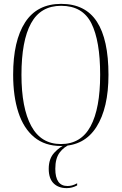

<svg xmlns="http://www.w3.org/2000/svg" viewBox="-20 -745 630 993"><path d="M295 10Q212 10 157 -35.5Q102 -81 75 -164Q48 -247 48 -359Q48 -534 110 -629.5Q172 -725 296 -725Q421 -725 481 -633Q541 -541 541 -358Q541 -186 478.5 -88Q416 10 295 10ZM295 0Q399 0 448.5 -92Q498 -184 498 -358Q498 -534 452.5 -624.5Q407 -715 296 -715Q190 -715 140.5 -624.5Q91 -534 91 -358Q91 -187 141.5 -93.5Q192 0 295 0ZM325 228Q282 228 257 203Q232 178 232 128Q232 76 260.5 45Q289 14 324 0H346Q311 14 288.5 44Q266 74 266 128Q266 217 329 217Q341 217 352.5 214Q364 211 379 203V214Q353 228 325 228Z"/></svg>

Font: Noto Serif Display Condensed ExtraLight
Style: Regular
Weight: 200
Width: 3
Designer: Monotype Design Team
Foundry: Monotype Imaging Inc.
Version: Version 2.009